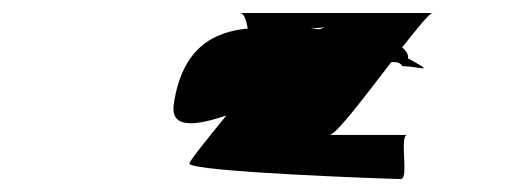

<svg xmlns="http://www.w3.org/2000/svg" viewBox="-20 -602 798 296"><path d="M248 -442C242 -404 279 -407 329 -424C298 -386 273 -355 272 -350C270 -337 585 -326 598 -326C611 -326 595 -394 608 -394H488C498 -394 543 -454 583 -506C592 -507 598 -505 600 -500C626 -500 655 -487 609 -512C610 -518 606 -524 600 -529C624 -559 642 -582 647 -582H350C356 -582 360 -570 362 -558C310 -553 261 -529 248 -442ZM458 -558C468 -559 475 -559 480 -560C479 -559 475 -558 473 -557C467 -557 464 -558 458 -558Z"/></svg>

Font: Ampere
Style: SCSuExtIta
Weight: 400
Version: Version 1